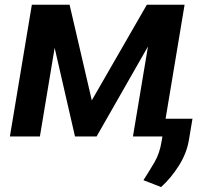

<svg xmlns="http://www.w3.org/2000/svg" viewBox="-20 -565 885 795"><path d="M360.1 -149.5 588.1 -545.5H744.3L653.4 0H530.5L592.7 -372.5L380 0H290.5L206.3 -366.8L145.2 0H21L111.9 -545.5H268.1ZM777 -73.5 762.4 13.5Q753.6 68.2 721.4 119.7Q689.3 171.2 647 209.5L573.9 181.1Q597.7 144.2 619.5 107.1Q641.3 70 649.1 20.2L664.8 -73.5Z"/></svg>

Font: Inter UI Semi Bold
Style: Italic
Weight: 600
Italic angle: -9.39999°
Designer: Rasmus Andersson
Foundry: rsms
Version: 3.2;8d6f07862